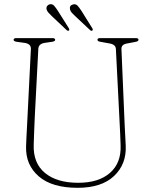

<svg xmlns="http://www.w3.org/2000/svg" viewBox="-20 -882 724 917"><path d="M552 -283 533.5 -648Q532.5 -669.5 503 -674.5L459 -682.5Q445.5 -684.5 445.5 -692Q445.5 -700 457.5 -700H629Q641.5 -700 641.5 -692Q641.5 -684.5 627 -682L587.5 -674.5Q559 -670 560 -647.5L575.5 -283.5Q576.5 -259 578 -235Q579.5 -211 580.5 -186Q584.5 -98 524.8 -41.5Q465 15 351 15Q228 15 165 -39.8Q102 -94.5 104.5 -182Q105 -198.5 106.2 -223.5Q107.5 -248.5 108.8 -274Q110 -299.5 111 -317L127.5 -647Q129 -672 99 -677L59 -682.5Q45 -685 45 -691.5Q45 -700 57.5 -700H231Q243.5 -700 243.5 -691.5Q243.5 -685 229.5 -682.5L192 -677Q164 -672 163 -648.5L146 -322Q144 -282 143 -250Q142 -218 141 -190.5Q138 -103 194.8 -56Q251.5 -9 353.5 -9Q452 -9 505.8 -56.8Q559.5 -104.5 556 -188Q555 -219 554 -241.5Q553 -264 552 -283ZM257.5 -828.5 308 -748.5Q313 -740 309.5 -736.5Q304.5 -732.5 298 -738.5L227 -805.5Q219 -813.5 212 -820.8Q205 -828 202.5 -837Q200.5 -846.5 205 -853Q209.5 -859.5 217.5 -861.5Q230 -864 238.5 -854.5Q247 -845 257.5 -828.5ZM370 -828.5 420 -748.5Q425.5 -740 421.5 -736.5Q416.5 -732.5 410 -738.5L338.5 -805.5Q330.5 -813 323.5 -820.5Q316.5 -828 314.5 -836.5Q310 -856.5 329.5 -861Q342 -864 350.8 -854.5Q359.5 -845 370 -828.5Z"/></svg>

Font: Fraunces 72pt Soft Thin
Style: Regular
Weight: 100
Version: Version 1.000;[b76b70a41]